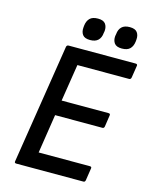

<svg xmlns="http://www.w3.org/2000/svg" viewBox="-123 -907 774 986"><g transform="rotate(15 264.5 -414.0)"><path d="M61 0Q50 0 52 -10L152 -645Q154 -655 164 -655H519Q525 -655 527.5 -652.5Q530 -650 529 -645L519 -581Q517 -570 508 -570H233L202 -373H451Q462 -373 460 -363L451 -302Q449 -292 441 -292H189L157 -85H429Q440 -85 438 -75L428 -10Q426 0 418 0ZM431 -711Q402 -711 391 -726Q380 -741 382 -764L384 -775Q386 -800 400.5 -814Q415 -828 443 -828Q472 -828 483 -813Q494 -798 492 -775L491 -764Q488 -739 474 -725Q460 -711 431 -711ZM262 -711Q233 -711 222 -726Q211 -741 213 -764L214 -775Q217 -800 231 -814Q245 -828 274 -828Q303 -828 314 -813Q325 -798 323 -775L321 -764Q319 -739 304.5 -725Q290 -711 262 -711Z"/></g></svg>

Font: Sofia Sans Medium
Style: Italic
Weight: 500
Italic angle: -9°
Version: Version 4.101